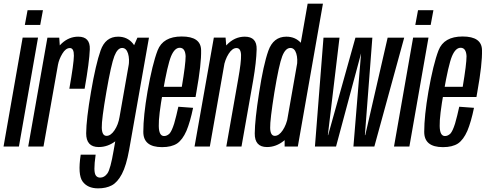

<svg xmlns="http://www.w3.org/2000/svg" viewBox="-40 -805 2669 1055"><path d="M-20.5 0H64L169 -598.5H84.5ZM111.5 -749 96.5 -668H181L196 -749Z M341 -317.5H425Q451 -465 453.5 -534.2Q456 -603.5 390 -603.5Q339.5 -603.5 299.5 -566.8Q259.5 -530 248 -464L278.5 -449Q284 -479 302.5 -510Q321 -541 344 -541Q366.5 -541 366 -498.5Q365.5 -456 341 -317.5ZM115 0H199L291 -519.5L285.5 -598H220.5Z M499 230Q543 230 574.2 213.5Q605.5 197 629.8 151Q654 105 669.5 19L778.5 -598H715L679 -515.5L584.5 21.5Q567 124.5 550.2 147.8Q533.5 171 510.5 171Q495.5 171 487.2 160.2Q479 149.5 478.8 122Q478.5 94.5 485.5 45H403.5Q386.5 155 414 192.5Q441.5 230 499 230ZM502.5 3Q553 3 596.5 -30.8Q640 -64.5 650 -123L617 -163Q610 -120 589.2 -89.2Q568.5 -58.5 545.5 -58.5Q520.5 -58.5 519.2 -102.8Q518 -147 544.5 -300Q571 -452.5 588.5 -497Q606 -541.5 631 -541.5Q654 -541.5 663.5 -511Q673 -480.5 666 -438L711.5 -473Q721 -528.5 690.2 -566Q659.5 -603.5 609 -603.5Q539.5 -603.5 512.8 -527.8Q486 -452 460 -300Q434 -149 433.5 -73Q433 3 502.5 3Z M850.5 3.5 861.5 -57.5Q833 -57.5 832.5 -113Q831 -167 855 -301Q880.5 -448.5 900 -496Q919.5 -542.5 947.5 -542.5Q977.5 -542.5 980 -496.5Q980 -452.5 959 -328H850.5L841 -272H1034.5Q1037.5 -286.5 1039.5 -301Q1067 -454.5 1065 -530Q1063.5 -604.5 958.5 -604.5Q855.5 -604.5 826 -528Q797 -452.5 770.5 -301.5Q747.5 -167 747.5 -81Q747 3.5 850.5 3.5ZM861.5 -57.5 850.5 3.5Q902 3.5 933 -16.5Q963 -37 984.5 -86Q1005 -135 1021 -212.5L940 -218.5Q929 -168 917 -126Q904 -85 891.5 -71Q877.5 -57.5 861.5 -57.5Z M1029 0H1113L1205.5 -525L1199.5 -598.5H1135ZM1203.5 0H1287L1351 -362.5Q1368.5 -464.5 1370.2 -534Q1372 -603.5 1305 -603.5Q1248.5 -603.5 1205.2 -557.5Q1162 -511.5 1150.5 -449L1188.5 -433.5Q1196 -477.5 1216.2 -509.2Q1236.5 -541 1259.5 -541Q1283 -541 1284.5 -503.5Q1286 -466 1268.5 -368.5Z M1524 0H1596.5L1734.5 -785H1650.5L1524 -65ZM1427 3Q1477.5 3 1520.8 -32.2Q1564 -67.5 1574 -123L1542 -163Q1534 -120 1513.5 -89.2Q1493 -58.5 1470 -58.5Q1445.5 -58.5 1444.5 -102.2Q1443.5 -146 1467.5 -296.5Q1493 -450.5 1510.8 -496Q1528.5 -541.5 1555.5 -541.5Q1578.5 -541.5 1588 -511Q1597.5 -480.5 1590.5 -438L1635.5 -477Q1646 -532 1614.8 -567.8Q1583.5 -603.5 1533.5 -603.5Q1462 -603.5 1434.5 -526Q1407 -448.5 1383.5 -294Q1360.5 -147.5 1359.8 -72.2Q1359 3 1427 3Z M1690.5 0H1806.5L1944 -512L1902 0H2017L2181 -598H2090L1967 -62.5H1965L2006 -598H1913L1763 -62.5H1761.5L1825.5 -598H1737.5Z M2125 0H2209.5L2314.5 -598.5H2230ZM2257 -749 2242 -668H2326.5L2341.5 -749Z M2394 3.5 2405 -57.5Q2376.5 -57.5 2376 -113Q2374.5 -167 2398.5 -301Q2424 -448.5 2443.5 -496Q2463 -542.5 2491 -542.5Q2521 -542.5 2523.5 -496.5Q2523.5 -452.5 2502.5 -328H2394L2384.5 -272H2578Q2581 -286.5 2583 -301Q2610.5 -454.5 2608.5 -530Q2607 -604.5 2502 -604.5Q2399 -604.5 2369.5 -528Q2340.5 -452.5 2314 -301.5Q2291 -167 2291 -81Q2290.5 3.5 2394 3.5ZM2405 -57.5 2394 3.5Q2445.5 3.5 2476.5 -16.5Q2506.5 -37 2528 -86Q2548.5 -135 2564.5 -212.5L2483.5 -218.5Q2472.5 -168 2460.5 -126Q2447.5 -85 2435 -71Q2421 -57.5 2405 -57.5Z"/></svg>

Font: Anybody ExtraCondensed
Style: Italic
Weight: 400
Width: 2
Italic angle: -10°
Version: Version 1.113;gftools[0.9.25]